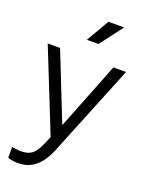

<svg xmlns="http://www.w3.org/2000/svg" viewBox="-182 -877 900 1184"><g transform="rotate(20 268.0 -285.0)"><path d="M23 209V139Q33 140 48.5 142.5Q64 145 80 145Q129 145 155 124.5Q181 104 206 46L240 -34L238 32L11 -536H92L278 -67H257L442 -536H525L280 68Q264 107 239.5 142Q215 177 178 198.5Q141 220 88 220Q72 220 55.5 217.5Q39 215 23 209ZM230 -640 317 -790H420L306 -640Z"/></g></svg>

Font: Kosmopol Plus Jakarta Sans
Style: Regular
Weight: 400
Designer: Gumpita Rahayu
Foundry: Tokotype
Version: Version 2.006